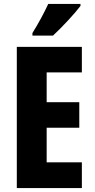

<svg xmlns="http://www.w3.org/2000/svg" viewBox="-20 -951 479 971"><path d="M387 -921V-931H224C203 -886 177 -837 144 -784V-771H248C296 -815 360 -885 387 -921ZM394 0V-130H216V-305H381V-434H216V-585H394V-714H65V0Z"/></svg>

Font: Noto Sans Gurmukhi UI ExtraCondensed ExtraBold
Style: Regular
Weight: 800
Width: 2
Designer: Jelle Bosma - Monotype Design Team
Foundry: Monotype Imaging Inc.
Version: Version 2.004